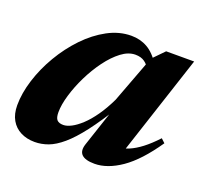

<svg xmlns="http://www.w3.org/2000/svg" viewBox="-91 -576 744 696"><g transform="rotate(20 281.0 -228.0)"><path d="M282.5 -42 339.5 -213 351 -212.5Q308.5 -143 274.8 -99Q241 -55 212.2 -30.5Q183.5 -6 157.8 3.5Q132 13 106 13Q75.5 13 51.8 1Q28 -11 14.8 -34.2Q1.5 -57.5 1.5 -91Q1.5 -137.5 18 -189.8Q34.5 -242 63.5 -291.2Q92.5 -340.5 131 -380.8Q169.5 -421 214 -445Q258.5 -469 305 -469Q339.5 -469 367.2 -453.2Q395 -437.5 418 -401L399.5 -372Q392.5 -389 378.2 -399.2Q364 -409.5 342 -409.5Q315 -409.5 288 -389Q261 -368.5 236.2 -335Q211.5 -301.5 192.2 -262.2Q173 -223 161.8 -185Q150.5 -147 150.5 -118Q150.5 -97 158 -88.8Q165.5 -80.5 182.5 -80.5Q196 -80.5 213.5 -89.5Q231 -98.5 251 -117Q271 -135.5 291.2 -164.2Q311.5 -193 330 -231.5L399 -415L442 -459H550L413 -41.5L395.5 -72Q416 -73.5 437.8 -82.5Q459.5 -91.5 483.8 -110Q508 -128.5 535 -157.5L550 -143.5Q493.5 -61 439.8 -24Q386 13 337 13Q301 13 287.2 -0.8Q273.5 -14.5 282.5 -42Z"/></g></svg>

Font: Newsreader 36pt
Style: Bold Italic
Weight: 700
Italic angle: -17°
Designer: Hugues Gentile
Foundry: Production Type
Version: Version 1.003